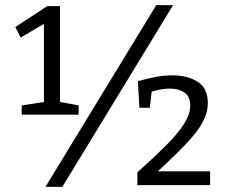

<svg xmlns="http://www.w3.org/2000/svg" viewBox="-20 -725 896 752"><path d="M215 -314 204 -328 288 -312V-276H65V-312L163 -327L152 -314V-643L170 -642L61 -578L40 -619L165 -701H215ZM158 7 592 -705H658L224 7ZM518 0V-50Q585 -110 631 -156Q677 -202 701 -240Q725 -278 725 -311Q725 -347 702.5 -362.5Q680 -378 645 -378Q606 -378 566 -363L575 -376L567 -303H526L520 -407Q555 -417 589 -423.5Q623 -430 655 -430Q715 -430 754.5 -404.5Q794 -379 794 -322Q794 -288 778.5 -256Q763 -224 735 -191Q707 -158 670.5 -122.5Q634 -87 591 -47L590 -54H803V0Z"/></svg>

Font: Pack4
Style: Regular
Weight: 400
Version: Version 2.002